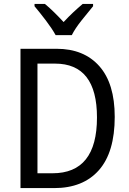

<svg xmlns="http://www.w3.org/2000/svg" viewBox="-20 -964 663 984"><path d="M404 -944Q378 -922 355 -900.5Q332 -879 306 -851Q282 -877 257 -901.5Q232 -926 210 -944H157V-932Q184 -900 215.5 -858.5Q247 -817 265 -784H348Q365 -818 398.5 -860Q432 -902 457 -932V-944ZM270 -714H85V0H257Q406 0 487 -92Q568 -184 568 -365Q568 -536 489 -625Q410 -714 270 -714ZM249 -76H172V-638H262Q477 -638 477 -362Q477 -76 249 -76Z"/></svg>

Font: Noto Sans UI SemiCondensed
Style: Regular
Weight: 400
Width: 4
Designer: Monotype Design Team
Foundry: Monotype Imaging Inc.
Version: 1.001